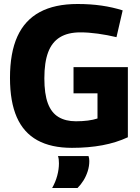

<svg xmlns="http://www.w3.org/2000/svg" viewBox="-20 -730 702 961"><path d="M30 -340Q30 -466 67 -547.5Q104 -629 179 -669.5Q254 -710 368 -710Q401 -710 430.5 -708Q460 -706 488 -702Q516 -698 542.5 -692Q569 -686 594 -678L563 -544Q517 -555 470 -561.5Q423 -568 382 -568Q320 -568 280 -543.5Q240 -519 221 -468.5Q202 -418 202 -338Q202 -260 219.5 -213Q237 -166 272.5 -144.5Q308 -123 360 -123Q392 -123 419.5 -126.5Q447 -130 468 -137V-263H348V-394H620V-43Q562 -16 492.5 -3Q423 10 340 10Q236 10 167 -28Q98 -66 64 -143.5Q30 -221 30 -340ZM241 211Q258 181 266.5 149Q275 117 275 88Q275 77 274 68Q273 59 270 51H423Q425 57 426 63Q427 69 427 76Q427 102 419 127Q411 152 398 173Q385 194 368 211Z"/></svg>

Font: Georama ExtraCondensed Thin
Style: Bold
Weight: 700
Version: Version 1.001